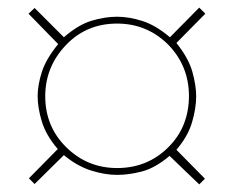

<svg xmlns="http://www.w3.org/2000/svg" viewBox="-20 -656 615 505"><path d="M520 -620 444 -543Q476 -503 486 -467Q496 -431 496 -403Q496 -371 485 -334Q474 -297 444 -262L519 -186L504 -171L426 -246Q388 -214 353.5 -205Q319 -196 288 -196Q256 -196 219.5 -207.5Q183 -219 148 -248L71 -172L56 -187L132 -264Q101 -300 90 -336.5Q79 -373 79 -403Q79 -432 90 -466.5Q101 -501 133 -540L55 -620L71 -635L148 -558Q186 -591 221 -601.5Q256 -612 288 -612Q319 -612 354 -601Q389 -590 427 -558L504 -636ZM477 -403Q477 -482 423 -538Q367 -594 288 -594Q207 -594 153 -537Q99 -480 99 -403Q99 -324 153 -270Q209 -214 288 -214Q368 -214 423 -269Q451 -297 464 -331Q477 -365 477 -403Z"/></svg>

Font: TypoPRO Sinkin Sans
Style: 100 Thin
Weight: 100
Designer: Keith Bates
Foundry: K-Type
Version: Sinkin Sans (version 1.0)  by Keith Bates   •   © 2014   www